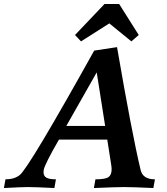

<svg xmlns="http://www.w3.org/2000/svg" viewBox="-75 -948 844 968"><path d="M698.2 0Q590.8 -4.9 551.8 -4.9Q512.2 -4.9 398.4 0L406.2 -43.9Q457 -43.9 472.4 -55.4Q487.8 -66.9 487.8 -94.2Q487.8 -106.4 484.4 -125.5L465.8 -244.1H222.2Q150.9 -120.6 145.5 -91.8L144.5 -79.1Q144.5 -60.5 159.2 -52.2Q173.8 -43.9 207 -43.9L199.2 0Q102.5 -4.9 66.4 -4.9Q34.7 -4.9 -55.2 0L-47.4 -43.9Q-2 -43.9 24.9 -65.9Q72.3 -105 399.9 -692.9L515.1 -710.4Q589.8 -275.9 633.8 -91.8Q644.5 -43.9 706.1 -43.9ZM455.1 -313 412.6 -583 259.3 -313ZM587.4 -739.3 476.1 -830.1 333.5 -739.3 303.2 -771.5 451.7 -927.7H525.9L624.5 -771.5Z"/></svg>

Font: Kelvinch
Style: Bold Italic
Weight: 700
Italic angle: -10°
Designer: Paul James Miller
Foundry: High-Logic / Made with FontCreator
Version: Version 3.30 September 23, 2016